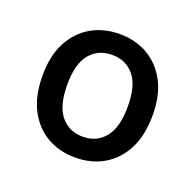

<svg xmlns="http://www.w3.org/2000/svg" viewBox="-69 -786 467 459"><g transform="rotate(20 164.0 -557.0)"><path d="M164 -400Q123 -400 91.5 -418.5Q60 -437 42 -472Q24 -507 24 -558Q24 -608 42 -642.5Q60 -677 91.5 -695.5Q123 -714 164 -714Q205 -714 236.5 -695.5Q268 -677 286 -642.5Q304 -608 304 -558Q304 -507 286 -472Q268 -437 236.5 -418.5Q205 -400 164 -400ZM164 -453Q199 -453 220 -478.5Q241 -504 241 -557Q241 -611 220 -636Q199 -661 164 -661Q129 -661 108 -636Q87 -611 87 -558Q87 -504 108 -478.5Q129 -453 164 -453Z"/></g></svg>

Font: Nunito Sans 10pt SemiCondensed Medium
Style: Regular
Weight: 500
Width: 4
Designer: Vernon Adams
Foundry: Vernon Adams
Version: Version 3.101;gftools[0.9.27]